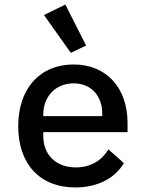

<svg xmlns="http://www.w3.org/2000/svg" viewBox="-20 -811 640 843"><path d="M311 12C417 12 489 -35 524 -95L456 -155C427 -107 379 -76 313 -76C224 -76 170 -133 170 -214V-231H540V-272C540 -424 448 -528 303 -528C156 -528 60 -423 60 -257C60 -93 153 12 311 12ZM303 -445C379 -445 429 -392 429 -311V-301H170V-308C170 -388 225 -445 303 -445ZM291 -579 358 -611 267 -791 173 -745Z"/></svg>

Font: IBM Plex Mono Medm
Style: Regular
Weight: 500
Monospace: yes
Designer: Mike Abbink, Paul van der Laan, Pieter van Rosmalen
Foundry: Bold Monday
Version: Version 2.004